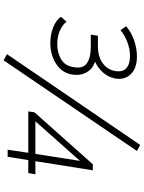

<svg xmlns="http://www.w3.org/2000/svg" viewBox="112 -879 789 1053"><g transform="rotate(90 506.5 -352.5)"><path d="M218 -234Q169 -234 129.5 -250Q90 -266 72 -292L99 -323Q115 -301 148 -286.5Q181 -272 221 -272Q268 -272 304 -292.5Q340 -313 348 -360Q358 -413 327 -434.5Q296 -456 238 -456H170L176 -495H236Q288 -495 324 -519.5Q360 -544 369 -586Q377 -629 355 -650Q333 -671 286 -671Q250 -671 212.5 -657Q175 -643 145 -619L124 -650Q158 -679 202.5 -694Q247 -709 290 -709Q355 -709 387.5 -674.5Q420 -640 410 -587Q402 -551 378 -523.5Q354 -496 320 -480V-478Q345 -471 362 -453Q379 -435 386.5 -409Q394 -383 388 -349Q381 -312 355.5 -286.5Q330 -261 294 -247.5Q258 -234 218 -234ZM311 22 277 4 775 -727 808 -709ZM801 0 818 -113H591L596 -147L881 -467H914L864 -152H936L929 -113H858L840 0ZM824 -152 862 -394H860L631 -136L633 -152Z"/></g></svg>

Font: Nunito Sans 7pt SemiCondensed ExtraLight
Style: Italic
Weight: 250
Width: 4
Italic angle: -9°
Designer: Vernon Adams
Foundry: Vernon Adams
Version: Version 3.101;gftools[0.9.27]